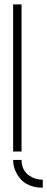

<svg xmlns="http://www.w3.org/2000/svg" viewBox="-20 -704 219 892"><path d="M178.7 168Q89.8 168 54.7 96.7Q41 69.3 41 39.1H80.1Q80.1 95.7 129.9 120.1Q152.3 130.9 178.7 130.9ZM41 0V-683.6H80.1V0Z"/></svg>

Font: Post No Bills Colombo Light
Style: Regular
Weight: 300
Designer: Kosala Senevirathne, Siva Puranthara, Lasantha Premarathna, Tharique Azeez
Foundry: Mooniak
Version: Version 1.220 ; ttfautohint (v1.6)